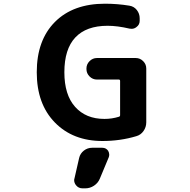

<svg xmlns="http://www.w3.org/2000/svg" viewBox="-20 -784 1040 1053"><path d="M432.6 249Q410.2 249 396.5 231.4Q386.7 218.8 386.7 204.1Q386.7 199.2 388.7 193.4L414.1 82Q419.9 57.6 439.9 42Q460 26.4 485.4 26.4H541Q561.5 26.4 573.2 43Q579.1 53.7 579.1 64.5Q579.1 71.3 576.2 79.1L527.3 196.3Q517.6 219.7 495.6 234.4Q473.6 249 447.3 249ZM555.7 -763.7Q624 -763.7 689.5 -752.9Q714.8 -749 730.5 -729Q746.1 -709 746.1 -683.6V-669.9Q746.1 -648.4 728.5 -635.7Q716.8 -626 702.1 -626Q696.3 -626 690.4 -627Q624 -642.6 570.3 -642.6Q453.1 -642.6 393.1 -578.6Q333 -514.6 333 -387.7Q333 -263.7 392.1 -197.8Q451.2 -131.8 552.7 -131.8Q593.8 -131.8 631.8 -143.6Q638.7 -145.5 638.7 -152.3V-339.8Q638.7 -347.7 631.8 -347.7H511.7Q488.3 -347.7 471.2 -364.7Q454.1 -381.8 454.1 -405.3V-408.2Q454.1 -431.6 471.2 -448.7Q488.3 -465.8 511.7 -465.8H724.6Q748 -465.8 765.1 -448.7Q782.2 -431.6 782.2 -408.2V-113.3Q782.2 -86.9 767.1 -65.4Q752 -43.9 727.5 -37.1Q639.6 -10.7 542 -10.7Q379.9 -10.7 280.8 -112.3Q181.6 -213.9 181.6 -387.7Q181.6 -563.5 281.2 -663.6Q380.9 -763.7 555.7 -763.7Z"/></svg>

Font: Gen Jyuu Gothic Monospace Bold
Style: Bold
Weight: 700
Designer: [Source Han Sans]
Ryoko NISHIZUKA  (kana & ideographs); Paul D. Hunt (Latin, Greek & Cyrillic); Wenlong ZHANG  (bopomofo
Version: Version 1.002.20150607